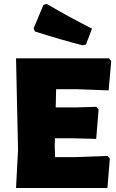

<svg xmlns="http://www.w3.org/2000/svg" viewBox="-20 -938 581 958"><path d="M214 -918Q321 -855 439 -795L409 -716L392 -712Q286 -739 154 -781L148 -797L197 -914ZM517 -160 528 -146 516 0H60L70 -190L60 -647H524L535 -633L522 -487L363 -493H260L258 -402H357L461 -405L472 -391L460 -245L344 -248H254L253 -210L255 -154H351Z"/></svg>

Font: Alegreya Sans SC Black
Style: Regular
Weight: 900
Designer: Juan Pablo del Peral
Foundry: Huerta Tipografica
Version: Version 2.007